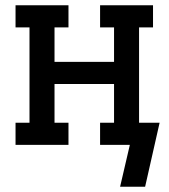

<svg xmlns="http://www.w3.org/2000/svg" viewBox="-20 -550 640 729"><path d="M436 159 473 0H360V-84H413V-231H187V-84H240V0H39V-84H92V-446H39V-530H240V-446H187V-315H413V-446H360V-530H561V-446H508V-84H586L531 159Z"/></svg>

Font: Iosevka Curly Slab MdEx
Style: Regular
Weight: 500
Width: 7
Monospace: yes
Designer: Belleve Invis
Foundry: Belleve Invis
Version: Version 11.1.0; ttfautohint (v1.8.3)